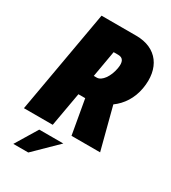

<svg xmlns="http://www.w3.org/2000/svg" viewBox="-239 -906 1130 1266"><g transform="rotate(30 325.5 -272.5)"><path d="M627.4 -506.3C656.2 -670.9 574.7 -784.2 415.5 -784.2H151.4L13.2 0H232.4L278.3 -259.3H325.7H330.1L376 1H593.8L511.2 -316.4C569.8 -358.9 612.8 -423.3 627.4 -506.3ZM340.8 -615.7H375.5C413.1 -615.7 427.2 -590.3 418 -538.1C406.2 -469.7 367.2 -414.6 328.6 -414.6H305.7ZM70.3 238.8H184.1L354.5 71.8H171.4Z"/></g></svg>

Font: Decalotype Black Italic
Style: Regular
Weight: 900
Italic angle: -10°
Designer: Alfredo Marco Pradil
Foundry: Alfredo Marco Pradil
Version: Version 1.0